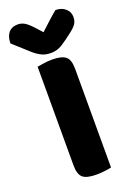

<svg xmlns="http://www.w3.org/2000/svg" viewBox="-185 -906 669 973"><g transform="rotate(-20 149.0 -419.5)"><path d="M159 8Q106 8 85.5 -10Q65 -28 65 -75V-608Q77 -610 100 -613.5Q123 -617 146 -617Q196 -617 218 -600Q240 -583 240 -534V-1Q229 2 206 5Q183 8 159 8ZM153 -762Q178 -785 202 -807Q226 -829 248 -847Q280 -847 301 -829Q322 -811 322 -783Q322 -762 312 -746.5Q302 -731 274 -710L246 -689Q217 -667 197 -658.5Q177 -650 153 -650Q123 -650 101 -661.5Q79 -673 59 -691L-24 -766Q-24 -803 -6.5 -823.5Q11 -844 43 -844Q63 -844 80.5 -833.5Q98 -823 126 -792Z"/></g></svg>

Font: Baloo Da 2 ExtraBold
Style: Regular
Weight: 800
Designer: Noopur Datye, Sulekha Rajkumar and Ek Type
Foundry: Ek Type
Version: Version 1.640;hotconv 1.0.111;makeotfexe 2.5.65597; ttfautoh